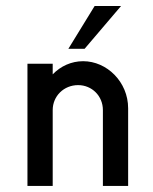

<svg xmlns="http://www.w3.org/2000/svg" viewBox="-20 -615 505 635"><path d="M380.4 -595.2H293L206.1 -453.6H259.8ZM254.9 -412.6C216.3 -412.6 180.7 -396.5 154.3 -369.1V-404.3H70.8V0H154.3V-251C154.3 -297.4 191.4 -333.5 238.3 -333.5C284.2 -333.5 320.3 -297.4 320.3 -251V0H403.8V-256.8C403.8 -344.2 333.5 -412.6 254.9 -412.6Z"/></svg>

Font: Now Medium
Style: Regular
Weight: 500
Designer: Alfredo Marco Pradil
Foundry: Alfredo Marco Pradil
Version: Version 1.200;hotconv 1.0.109;makeotfexe 2.5.65596